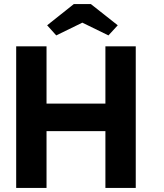

<svg xmlns="http://www.w3.org/2000/svg" viewBox="-20 -929 813 949"><path d="M501 0V-281H210V0H60V-700H210V-417H501V-700H651V0ZM345 -909H429L562 -804L516 -754L387 -817L258 -754L213 -804Z"/></svg>

Font: Our Lexend SemiBold
Style: Regular
Weight: 600
Designer: Bonnie Shaver-Troup, Thomas Jockin
Foundry: Lexend
Version: Version 1.007